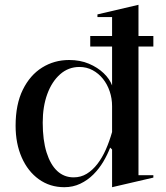

<svg xmlns="http://www.w3.org/2000/svg" viewBox="-20 -765 691 800"><path d="M356 -615H619V-571H356ZM557 -745V-35H619V-25L447 15V-142L439 -150Q428 -121 410.5 -91.5Q393 -62 369 -38Q345 -14 314.5 0.5Q284 15 248 15Q188 15 142 -18Q96 -51 70.5 -109Q45 -167 45 -241Q45 -330 75 -391Q105 -452 155.5 -483.5Q206 -515 268 -515Q314 -515 350.5 -499.5Q387 -484 412 -460Q437 -436 447 -409V-694H386V-705ZM311 -486Q265 -486 230.5 -455.5Q196 -425 177 -373Q158 -321 158 -254Q158 -181 174 -130Q190 -79 218.5 -52.5Q247 -26 287 -26Q317 -26 341.5 -41Q366 -56 386 -82Q406 -108 421 -142Q436 -176 447 -215V-323Q447 -355 437 -384.5Q427 -414 409 -436.5Q391 -459 366 -472.5Q341 -486 311 -486Z"/></svg>

Font: Kalnia
Style: Regular
Weight: 400
Designer: Frida Medrano
Foundry: Frida Medrano
Version: Version 1.105